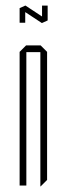

<svg xmlns="http://www.w3.org/2000/svg" viewBox="-20 -662 238 685"><path d="M50 0V-477L73 -500H74V0ZM124 3V-476H148V-20L125 3ZM74 -476V-500H125L148 -477V-476ZM50 -581V-632L70 -633V-581ZM130 -590V-642H150V-590ZM129 -580 50 -632V-633L70 -642H71L150 -590V-589L130 -580Z"/></svg>

Font: Foldit Thin
Style: Regular
Weight: 100
Designer: Sophia Tai
Foundry: Sophia Tai
Version: Version 1.003